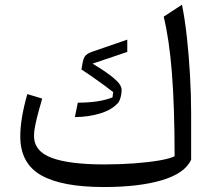

<svg xmlns="http://www.w3.org/2000/svg" viewBox="-20 -772 888 800"><path d="M776.4 -106.4Q750.5 -49.8 654.8 -21.2Q559.1 7.3 413.1 7.3Q236.8 7.3 150.6 -42.2Q64.5 -91.8 64.5 -203.6Q64.5 -277.3 93.8 -379.9L155.8 -361.3Q148.9 -337.9 140.9 -308.3Q132.8 -278.8 127.2 -251.7Q121.6 -224.6 121.6 -207Q121.6 -141.6 195.3 -114.3Q269 -86.9 415 -86.9Q479 -86.9 539.1 -91.3Q599.1 -95.7 644 -103.5Q689 -111.3 707.5 -121.1Q707.5 -327.1 696.3 -468Q685.1 -608.9 662.1 -702.6L738.3 -752.4Q750 -694.8 758.5 -618.2Q767.1 -541.5 771.7 -458.7Q776.4 -376 776.4 -299.3ZM510.3 -606.9V-555.7L365.7 -506.8Q422.4 -473.1 454.6 -446Q486.8 -418.9 486.8 -397.5Q486.8 -380.9 482.2 -365Q477.5 -349.1 472.2 -343.8Q446.3 -314 396.5 -299.1Q346.7 -284.2 292 -284.2L304.2 -344.2Q394 -344.2 448.7 -366.2L451.7 -388.2Q437.5 -399.4 414.6 -416.3Q391.6 -433.1 366.2 -450.9Q340.8 -468.8 319.3 -482.4L321.8 -496.1Q326.2 -530.8 336.9 -541Q347.7 -551.3 366.2 -557.1Z"/></svg>

Font: Pinar DS2-Regular
Style: Regular
Weight: 400
Designer: Amin Abedi
Version: Version 2.000